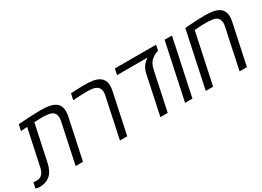

<svg xmlns="http://www.w3.org/2000/svg" viewBox="-53 -1252 2548 1865"><g transform="rotate(-30 1221.5 -319.0)"><path d="M10.7 2Q-6.8 2 -33.2 -5.9L-20 -69.3Q-1 -66.4 19 -66.4Q62 -66.4 85.9 -100.6Q102.1 -122.6 109.9 -160.2L196.3 -564.9Q178.2 -564 160.4 -562.5Q142.6 -561 124.5 -560.1L139.2 -628.4Q290.5 -640.1 390.1 -640.1Q440.9 -640.1 482.9 -633.3Q524.9 -626.5 554.7 -605.5Q578.6 -588.9 589.1 -563.5Q599.6 -538.1 599.6 -509.8Q599.6 -481.4 592.3 -449.7L496.6 0H414.1L509.3 -447.8Q513.7 -467.8 513.7 -485.8Q513.7 -502.9 509.3 -515.6Q504.9 -528.3 497.1 -538.1Q480 -560.5 443.8 -566.4Q407.7 -572.3 371.1 -572.3Q351.6 -572.3 328.6 -571.5Q305.7 -570.8 279.8 -569.3L192.4 -160.2Q158.2 2 10.7 2Z M910.6 0 1005.9 -447.8Q1010.3 -467.8 1010.3 -485.8Q1010.3 -502.9 1005.6 -515.6Q1001 -528.3 993.2 -538.1Q986.8 -546.9 976.8 -552.7Q966.8 -558.6 955.6 -562.5Q940.4 -567.9 916.7 -570.1Q893.1 -572.3 874 -572.3Q837.4 -572.3 803.2 -570.8Q769 -569.3 713.9 -565.9L728.5 -634.3Q772 -637.2 806.9 -638.7Q841.8 -640.1 867.7 -640.1Q929.7 -640.1 970 -634.8Q1010.3 -629.4 1043.5 -609.4Q1060.5 -599.6 1071.5 -585.2Q1082.5 -570.8 1088.9 -553.2Q1092.8 -542 1094 -530.3Q1095.2 -518.6 1095.2 -506.8Q1095.2 -481.4 1087.9 -447.8L992.7 0Z M1364.7 0 1457.5 -437Q1462.9 -463.4 1473.9 -485.6Q1484.9 -507.8 1497.6 -522Q1521.5 -548.8 1541 -560.1L1547.4 -563.5H1203.6L1218.3 -630.4H1680.2L1667.5 -570.3Q1643.6 -562.5 1626 -553.5Q1608.4 -544.4 1589.8 -529.3Q1553.2 -499 1539.6 -436L1446.8 0Z M1641.6 0 1775.9 -630.4H1858.4L1724.1 0Z M1873.5 0 2007.3 -628.4Q2017.1 -629.4 2042.2 -631.3Q2067.4 -633.3 2100.1 -635.3Q2132.8 -637.2 2166.3 -638.7Q2199.7 -640.1 2225.6 -640.1Q2279.3 -640.1 2318.8 -634Q2358.4 -627.9 2390.6 -607.4Q2416.5 -591.3 2429.2 -558.1Q2438.5 -537.1 2438.5 -509.3Q2438.5 -481 2430.7 -447.8L2335.4 0H2252.9L2348.1 -447.8Q2352.5 -467.8 2352.5 -485.8Q2352.5 -516.1 2337.4 -536.6Q2319.3 -561 2280.8 -566.7Q2242.2 -572.3 2202.6 -572.3Q2155.8 -572.3 2076.7 -566.4L1956.1 0Z"/></g></svg>

Font: Open Sans
Style: Italic
Weight: 400
Italic angle: -12°
Designer: Monotype Design Team
Foundry: Monotype Imaging Inc.
Version: Version 3.000; ttfautohint (v1.8.4)